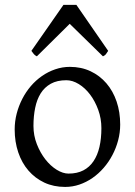

<svg xmlns="http://www.w3.org/2000/svg" viewBox="-20 -738 543 773"><path d="M388.2 -222.2Q388.2 -260.7 375.5 -295.7Q362.8 -330.6 342.8 -357.2Q322.8 -383.8 297.4 -399.4Q272 -415 247.1 -415Q210 -415 184.6 -400.9Q159.2 -386.7 143.8 -362.1Q128.4 -337.4 121.6 -303.7Q114.7 -270 114.7 -231Q114.7 -192.4 128.4 -157.5Q142.1 -122.6 162.8 -96.2Q183.6 -69.8 208.5 -54.4Q233.4 -39.1 255.9 -39.1Q290.5 -39.1 315.4 -52Q340.3 -64.9 356.4 -88.9Q372.6 -112.8 380.4 -146.5Q388.2 -180.2 388.2 -222.2ZM463.9 -236.8Q463.9 -204.1 455.6 -172.9Q447.3 -141.6 432.6 -113.8Q418 -85.9 397.5 -62.3Q377 -38.6 352.3 -21.5Q327.6 -4.4 299.8 5.1Q272 14.6 242.2 14.6Q195.8 14.6 158.4 -2.9Q121.1 -20.5 94.5 -51.3Q67.9 -82 53.5 -124.5Q39.1 -167 39.1 -216.8Q39.1 -249 47.1 -280.3Q55.2 -311.5 69.6 -339.6Q84 -367.7 104.2 -391.4Q124.5 -415 149.2 -432.1Q173.8 -449.2 202.4 -459Q231 -468.8 261.2 -468.8Q307.1 -468.8 344.5 -451.2Q381.8 -433.6 408.4 -402.6Q435.1 -371.6 449.5 -329.1Q463.9 -286.6 463.9 -236.8ZM415.5 -533.2Q409.7 -523.9 406.2 -519.5Q402.8 -515.1 394.5 -511.2L260.7 -642.1L128.4 -511.2Q124.5 -513.2 121.8 -515.1Q119.1 -517.1 116.9 -519.5Q114.7 -522 112.3 -525.4Q109.9 -528.8 106.4 -533.2L235.4 -718.3H287.6Z"/></svg>

Font: Noto Serif Devanagari
Style: Regular
Weight: 400
Designer: Monotype Design Team
Foundry: Monotype Imaging Inc.
Version: Version 1.01